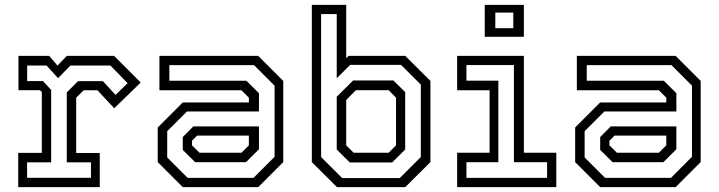

<svg xmlns="http://www.w3.org/2000/svg" viewBox="-20 -770 2958 790"><path d="M55 0V-141H152V-391.5L144.5 -399H56V-540H182.5L216.5 -500L255 -540H449.5L559 -430.5L450 -324.5L381 -398.5H324L293.5 -368V-140.5H390.5V0ZM91.5 -38.5H354.2V-102.2H254.8V-389.8L301.2 -436.2H403.2L455.5 -379.5L505 -427.8L434.2 -500.5H270L218.8 -448.5L171.5 -500.5H91.8V-436.5H156.8L190.5 -400V-102.2H91.5Z M732 0 629 -103V-245.5L732 -348.5H1004V-368L973.5 -398.5H636V-540H1042.5L1145.5 -437V-103L1042.5 0ZM783.2 -102.5 732 -153.2V-206.2L775.5 -249.8H1045.5V-155.8L991.8 -102.5ZM752 -38.2H1023.2L1109.8 -124.8V-417.5L1025.2 -502H676.8V-437.8H993.8L1045.5 -386.5V-311.5H749.5L668 -230.2V-122.2ZM801 -141.5H973.5L1004 -172V-212H791L770 -191V-172Z M1366.5 0 1263 -103V-750H1404.5V-530.5L1414.5 -540H1647.5L1751 -437V-103L1647.5 0ZM1419.2 -101.5 1365.5 -154.8V-372L1433 -439H1598.5L1647.2 -391V-154.8L1593.5 -101.5ZM1435 -141.5H1579L1609.5 -172V-368L1579 -399H1444.5L1404.5 -358.5V-172ZM1388 -37.2H1624.8L1711.5 -123.8V-421.8L1629.8 -503.2H1421L1365.5 -448V-712.2H1301.2V-123.8Z M1974.5 -618.5V-750H2135.5V-618.5ZM2018 -654H2092V-718.2H2018ZM1861 0V-141.5H1994.5V-398.5H1861V-540H2135.5V-141.5H2269V0ZM1899.2 -38.2H2231V-102.5H2094.5V-502.2H1899.2V-438H2030.5V-102.5H1899.2Z M2449.5 0 2346.5 -103V-245.5L2449.5 -348.5H2721.5V-368L2691 -398.5H2353.5V-540H2760L2863 -437V-103L2760 0ZM2500.8 -102.5 2449.5 -153.2V-206.2L2493 -249.8H2763V-155.8L2709.2 -102.5ZM2469.5 -38.2H2740.8L2827.2 -124.8V-417.5L2742.8 -502H2394.2V-437.8H2711.2L2763 -386.5V-311.5H2467L2385.5 -230.2V-122.2ZM2518.5 -141.5H2691L2721.5 -172V-212H2508.5L2487.5 -191V-172Z"/></svg>

Font: Tourney Thin
Style: Regular
Weight: 100
Designer: Tyler Finck
Foundry: Etcetera Type Co
Version: Version 1.015